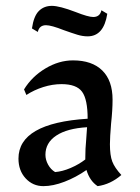

<svg xmlns="http://www.w3.org/2000/svg" viewBox="-20 -624 477 655"><path d="M43 -83Q43 -204 279 -219Q279 -285 260 -311Q241 -337 190 -337Q159 -337 127.5 -327Q96 -317 70 -300L62 -319Q89 -363 135 -390.5Q181 -418 229 -418Q294 -418 329 -383.5Q364 -349 364 -284Q364 -248 359 -203Q355 -155 355 -132Q355 -94 363 -73Q371 -52 394 -27Q357 5 313 11Q286 -7 275 -44Q239 -19 200 -4Q161 11 128 11Q92 11 67.5 -15.5Q43 -42 43 -83ZM271 -80V-85Q271 -117 274 -147L277 -190Q209 -186 172 -161.5Q135 -137 135 -96Q135 -79 144 -62.5Q153 -46 168 -37Q193 -39 221 -51Q249 -63 271 -80ZM89 -527Q95 -569 112.5 -586.5Q130 -604 157 -604Q183 -604 238 -583Q281 -566 298 -566Q321 -566 326 -589L346 -577Q334 -500 279 -500Q262 -500 244 -505.5Q226 -511 198 -521Q155 -538 137 -538Q114 -538 109 -515Z"/></svg>

Font: Mirza
Style: Regular
Weight: 400
Designer: Arabic design by Kourosh Beigpour, Latin design by Eduardo Tunni, engineering by Lasse Fister
Version: Version 1.000